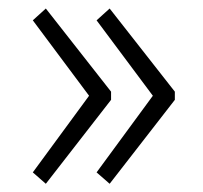

<svg xmlns="http://www.w3.org/2000/svg" viewBox="-20 -496 486 460"><path d="M58.6 -83 193.4 -266.6 58.6 -447.3 89.8 -475.6 246.1 -276.4V-256.8L89.8 -55.7ZM211.4 -83 346.2 -266.6 211.4 -447.3 242.7 -475.6 398.9 -276.4V-256.8L242.7 -55.7Z"/></svg>

Font: Reddit Sans Chocolate Light
Style: Regular
Weight: 300
Designer: Stephen Hutchings
Foundry: Reddit
Version: Version 1.013